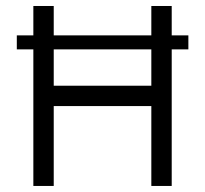

<svg xmlns="http://www.w3.org/2000/svg" viewBox="-20 -615 678 635"><path d="M603 -498V-451.7H547.9V0H480.5V-264.2H157.7V0H90.3V-451.7H35.6V-498H90.3V-595.2H157.7V-498H480.5V-595.2H547.9V-498ZM480.5 -331.5V-451.7H157.7V-331.5Z"/></svg>

Font: Now
Style: Regular
Weight: 400
Designer: Alfredo Marco Pradil
Foundry: Alfredo Marco Pradil
Version: Version 1.200;hotconv 1.0.109;makeotfexe 2.5.65596